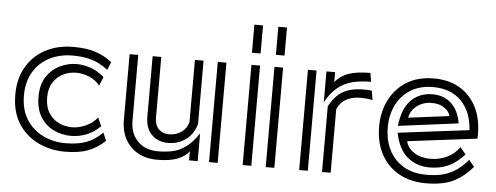

<svg xmlns="http://www.w3.org/2000/svg" viewBox="-51 -915 2747 1063"><g transform="rotate(5 1322.5 -384.0)"><path d="M561 -68Q520 -28 468.5 -8Q417 12 337 12Q258 12 189.5 -21Q121 -54 79.5 -118.5Q38 -183 38 -279Q38 -368 76 -433.5Q114 -499 181.5 -534.5Q249 -570 337 -570Q411 -570 461 -553Q511 -536 551 -504L533 -460Q487 -495 441.5 -508.5Q396 -522 337 -522Q264 -522 207 -492.5Q150 -463 118 -408.5Q86 -354 86 -279Q86 -199 121 -144.5Q156 -90 213.5 -62.5Q271 -35 337 -35Q407 -35 454.5 -53Q502 -71 542 -112ZM527 -146Q491 -110 449 -94Q407 -78 366 -78Q314 -78 268.5 -99.5Q223 -121 195 -166Q167 -211 167 -279Q167 -347 196 -390.5Q225 -434 270 -455.5Q315 -477 362 -477Q400 -477 439.5 -463.5Q479 -450 516 -418L496 -369Q471 -400 435.5 -414.5Q400 -429 362 -429Q327 -429 293 -413Q259 -397 237 -363.5Q215 -330 215 -279Q215 -227 236.5 -193Q258 -159 292.5 -142.5Q327 -126 366 -126Q404 -126 443.5 -144Q483 -162 506 -193Z M1060 -557V-205Q1044 -147 1001 -116.5Q958 -86 904 -86Q849 -86 813 -120.5Q777 -155 777 -221V-557H825V-221Q825 -179 847 -156.5Q869 -134 904 -134Q942 -134 972 -154Q1002 -174 1012 -211V-557ZM1139 -557H1187V0H1139ZM1028 -51Q1007 -21 963.5 -4.5Q920 12 852 12Q759 12 704 -44Q649 -100 649 -191V-557H697V-191Q697 -121 739 -78Q781 -35 852 -35Q890 -35 928 -42Q966 -49 1003 -74.5Q1040 -100 1076 -154V0H1028Z M1456 -780H1504V-624H1456ZM1323 -780H1371V-624H1323ZM1454 -557H1502V0H1454ZM1326 -557H1374V0H1326Z M1994 -521Q1933 -521 1888 -509Q1843 -497 1808 -468Q1773 -439 1743 -386V-557H1791V-502Q1821 -538 1864.5 -553.5Q1908 -569 1986 -570ZM1640 -557H1688V0H1640ZM1767 -365Q1798 -424 1842.5 -449.5Q1887 -475 1957 -475Q1968 -475 1979 -474.5Q1990 -474 2002 -473L2011 -421Q1994 -425 1977.5 -426.5Q1961 -428 1946 -428Q1848 -428 1815 -354V0H1767Z M2603 -102Q2554 -44 2496 -16Q2438 12 2344 12Q2259 12 2195 -23.5Q2131 -59 2095.5 -124.5Q2060 -190 2060 -279Q2060 -359 2092.5 -425Q2125 -491 2187.5 -530.5Q2250 -570 2340 -570Q2423 -570 2483 -534.5Q2543 -499 2576 -434.5Q2609 -370 2609 -281Q2609 -276 2608.5 -270.5Q2608 -265 2608 -259L2222 -211Q2230 -173 2267.5 -149Q2305 -125 2357 -125Q2406 -125 2449 -145Q2492 -165 2519 -204L2550 -166Q2508 -119 2462 -98Q2416 -77 2357 -77Q2287 -77 2235.5 -118.5Q2184 -160 2165 -253L2560 -302Q2554 -404 2496 -463Q2438 -522 2340 -522Q2265 -522 2213 -489Q2161 -456 2134.5 -401Q2108 -346 2108 -279Q2108 -205 2137 -150Q2166 -95 2219 -65Q2272 -35 2344 -35Q2401 -35 2441.5 -47Q2482 -59 2513.5 -82Q2545 -105 2573 -138ZM2163 -291Q2174 -389 2221 -435.5Q2268 -482 2339 -482Q2404 -482 2445 -443Q2486 -404 2497 -334ZM2442 -370Q2439 -393 2411 -413.5Q2383 -434 2339 -434Q2305 -434 2278 -420.5Q2251 -407 2235 -385.5Q2219 -364 2216 -341Z"/></g></svg>

Font: Train One
Style: Regular
Weight: 400
Designer: Fontworks Inc.
Foundry: Fontworks Inc.
Version: Version 1.100